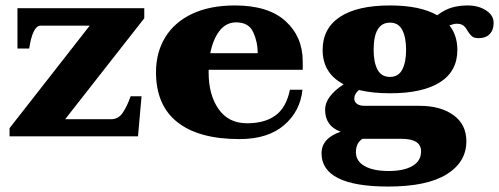

<svg xmlns="http://www.w3.org/2000/svg" viewBox="-20 -500 1830 704"><path d="M15 -30 309 -406H129Q100 -406 87 -322H44V-470H509V-433L219 -63H388Q414 -63 430 -86.5Q446 -110 459 -147H499L486 0H15Z M745 -244V-234Q745 -152 781.5 -100Q818 -48 886 -48Q951 -48 990.5 -77Q1030 -106 1043 -171H1089Q1081 -92 1021.5 -41Q962 10 858 10Q709 10 630.5 -52Q552 -114 552 -235Q552 -308 586 -363.5Q620 -419 685 -449.5Q750 -480 841 -480Q964 -480 1027 -422.5Q1090 -365 1090 -275V-244ZM751 -305H925Q925 -346 908.5 -382Q892 -418 846 -418Q809 -418 785 -387Q761 -356 751 -305Z M1790 -416Q1790 -390 1775.5 -375Q1761 -360 1735 -360Q1719 -360 1711 -366.5Q1703 -373 1695 -386Q1688 -399 1679.5 -406Q1671 -413 1654 -413Q1645 -413 1628 -407Q1657 -370 1657 -317Q1657 -239 1593.5 -198.5Q1530 -158 1410 -158Q1345 -158 1296 -170Q1279 -155 1279 -139Q1279 -127 1288.5 -119.5Q1298 -112 1316 -112H1518Q1595 -112 1642.5 -78Q1690 -44 1690 18Q1690 94 1618 139Q1546 184 1403 184Q1282 184 1220.5 153.5Q1159 123 1159 62Q1159 7 1229 -17Q1172 -38 1172 -98Q1172 -146 1240 -191Q1163 -231 1163 -317Q1163 -396 1226.5 -438Q1290 -480 1410 -480Q1521 -480 1583 -444Q1611 -465 1637.5 -472.5Q1664 -480 1695 -480Q1734 -480 1762 -462Q1790 -444 1790 -416ZM1469 -317Q1469 -363 1455 -390Q1441 -417 1410 -417Q1350 -417 1350 -317Q1350 -272 1364 -245Q1378 -218 1410 -218Q1441 -218 1455 -245Q1469 -272 1469 -317ZM1285 58Q1285 91 1317 109Q1349 127 1405 127Q1461 127 1492.5 108.5Q1524 90 1524 55Q1524 9 1452 9H1309Q1285 24 1285 58Z"/></svg>

Font: Taviraj ExtraBold
Style: Regular
Weight: 800
Designer: Katatrad Team
Foundry: CadsonDemak
Version: Version 1.001